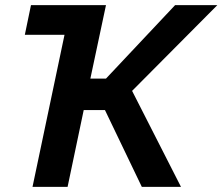

<svg xmlns="http://www.w3.org/2000/svg" viewBox="-20 -730 869 750"><path d="M107 0 232 -594H77L101 -710H394L333 -423H394L664 -710H829L496 -375L687 0H534L390 -300H307L244 0Z"/></svg>

Font: Raleway
Style: Bold Italic
Weight: 700
Italic angle: -12°
Designer: Matt McInerney, Pablo Impallari, Rodrigo Fuenzalida
Foundry: Matt McInerney, Pablo Impallari, Rodrigo Fuenzalida
Version: Version 4.101;RELEASE